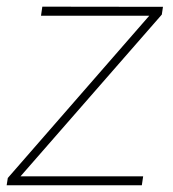

<svg xmlns="http://www.w3.org/2000/svg" viewBox="-29 -548 513 568"><path d="M92.3 -501.5 96.2 -528.3 453.1 -527.8 449.7 -504.9 31.7 -26.4H394.5L390.6 0H-9.3L-5.9 -21.5L412.6 -501.5Z"/></svg>

Font: Mardoto Thin
Style: Italic
Weight: 250
Italic angle: -12°
Designer: Christian Robertson, Vahan Hovhannisyan
Foundry: Google
Version: Version 1.000